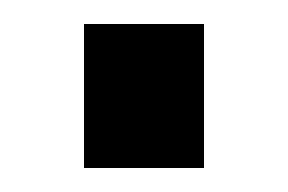

<svg xmlns="http://www.w3.org/2000/svg" viewBox="-20 -455 240 160"><path d="M50 -435H150V-315H50Z"/></svg>

Font: Graduate
Style: Regular
Weight: 400
Version: Version 1.001